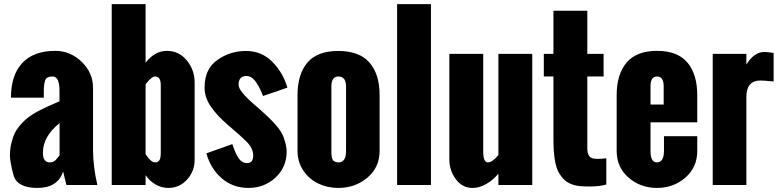

<svg xmlns="http://www.w3.org/2000/svg" viewBox="-20 -899 3786 933"><path d="M269 -460.4Q268.6 -527.3 235.4 -527.3Q205.1 -527.3 199 -507.3Q192.9 -487.3 192.9 -460.4V-424.3H33.2Q33.2 -534.2 88.4 -593Q143.6 -651.9 248.5 -651.9Q321.8 -651.9 377 -598.6Q432.1 -545.4 432.1 -472.2V-169.4Q432.1 -90.8 453.1 0H302.7L286.6 -65.9Q261.2 14.2 161.6 14.2Q62 14.2 45.2 -49.3Q28.3 -112.8 28.3 -144Q28.3 -175.3 35.2 -203.6Q42 -231.9 52.5 -253.7Q63 -275.4 90.1 -304.2Q117.2 -333 162.4 -357.2Q207.5 -381.3 269 -406.7ZM188.5 -157.2Q188.5 -109.9 221.7 -109.9Q240.2 -109.9 250.5 -121.3Q260.7 -132.8 269.5 -144V-300.8Q188.5 -235.4 188.5 -157.2Z M733.9 -527.3Q716.3 -527.3 687.5 -489.3V-149.4L691.4 -144.5Q694.8 -139.6 697.8 -135.7Q700.7 -131.8 705.1 -126.7Q709.5 -121.6 711.7 -120.1Q713.9 -118.7 716.8 -116.2Q719.7 -113.8 725.1 -111.8Q730.5 -109.9 738.3 -109.9Q746.1 -109.9 753.7 -119.1Q761.2 -128.4 761.2 -155.8V-485.4Q761.2 -527.3 733.9 -527.3ZM925.8 -498.5V-122.1Q925.8 -67.4 889.2 -26.6Q852.5 14.2 798.3 14.2Q765.6 14.2 736.3 -2.4Q707 -19 687.5 -47.9V0H522.9V-878.9H687.5V-594.2Q732.4 -651.9 791 -651.9Q849.6 -651.9 887.7 -605.5Q925.8 -559.1 925.8 -498.5Z M1178.7 -529.8Q1139.2 -529.8 1139.2 -486.8Q1139.2 -454.6 1228 -380.4L1258.3 -353.5Q1341.8 -278.3 1357.4 -234.4Q1373 -190.4 1373 -163.6Q1373 -86.4 1318.6 -36.1Q1264.2 14.2 1188 14.2Q1111.8 14.2 1057.9 -32.2Q1003.9 -78.6 982.9 -153.8L1108.9 -198.7Q1126 -147 1142.1 -126.7Q1158.2 -106.4 1179.7 -106.4Q1210.4 -106.4 1210.4 -142.6Q1210.4 -178.7 1178.7 -210Q1147 -241.2 1112.8 -270L1085.9 -293Q1033.7 -338.4 1003.9 -382.1Q974.1 -425.8 974.1 -473.6Q974.1 -564 1036.4 -607.7Q1098.6 -651.4 1175.3 -651.4Q1251.5 -651.4 1304 -597.9Q1356.4 -544.4 1376.5 -473.1L1258.3 -432.6Q1236.8 -486.3 1218 -508.1Q1199.2 -529.8 1178.7 -529.8Z M1425.8 -165.5V-436.5Q1425.8 -538.6 1473.9 -595Q1522 -651.4 1624 -651.4Q1726.1 -651.4 1775.4 -595Q1824.7 -538.6 1824.7 -436.5V-165.5Q1824.7 -85.9 1765.6 -35.9Q1706.5 14.2 1624 14.2Q1570.8 14.2 1525.9 -7.6Q1481 -29.3 1453.4 -71Q1425.8 -112.8 1425.8 -165.5ZM1661.6 -163.6V-479Q1661.6 -527.3 1624 -527.3Q1590.3 -527.3 1590.3 -479V-163.6Q1590.3 -124.5 1601.3 -117.2Q1612.3 -109.9 1624 -109.9Q1661.6 -109.9 1661.6 -163.6Z M1909.7 0V-878.9H2074.2V0Z M2163.6 -123.5V-637.2H2328.1V-163.6Q2328.1 -109.9 2350.6 -109.9Q2373 -109.9 2401.9 -146V-637.2H2566.4V0H2401.9V-55.2Q2377 -24.9 2343.8 -5.4Q2310.5 14.2 2276.4 14.2Q2226.1 14.2 2194.8 -28.6Q2163.6 -71.3 2163.6 -123.5Z M2669.4 -218.8V-527.3H2622.6V-637.2H2669.4V-846.7H2834V-637.2H2913.1V-527.3H2834V-179.2Q2834 -152.8 2843.8 -139.9Q2853.5 -127 2879.9 -127Q2906.2 -127 2926.3 -129.9V-2.4Q2894 7.3 2843.8 7.3Q2793.5 7.3 2770.3 0.5Q2747.1 -6.3 2731.2 -17.8Q2715.3 -29.3 2699 -54.4Q2682.6 -79.6 2676 -122.8Q2669.4 -166 2669.4 -218.8Z M2976.6 -165.5V-436.5Q2976.6 -538.1 3024.9 -595Q3073.2 -651.9 3172.9 -651.9Q3272.5 -651.9 3320.3 -595.2Q3368.2 -538.6 3368.2 -436.5V-304.7H3141.1V-163.6Q3141.1 -109.9 3172.4 -109.9Q3206.5 -109.9 3206.5 -167.5V-237.3H3368.2V-165.5Q3368.2 -85.9 3310.5 -35.9Q3252.9 14.2 3172.4 14.2Q3091.8 14.2 3034.2 -36.1Q2976.6 -86.4 2976.6 -165.5ZM3141.1 -391.1H3205.1V-479Q3205.1 -527.3 3172.9 -527.3Q3140.6 -527.3 3141.1 -479Z M3675.3 -507.8Q3606.9 -507.8 3606.9 -427.7V0H3443.4V-637.2H3606.9V-585.4Q3644.5 -646.5 3694.8 -646.5Q3709 -646.5 3739.3 -641.6V-502.9Q3693.8 -507.8 3675.3 -507.8Z"/></svg>

Font: Oswald-Bold
Style: Bold
Weight: 700
Designer: vernon adams
Foundry: vernon adams
Version: Version 2.002; ttfautohint (v0.92.18-e454-dirty) -l 8 -r 50 